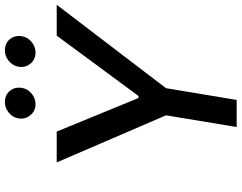

<svg xmlns="http://www.w3.org/2000/svg" viewBox="-120 -856 977 776"><g transform="rotate(-90 368.0 -468.5)"><path d="M99.1 -727.3H223.7L359.4 -396.7H367.5L611.5 -727.3H736.2L399.1 -285.5L351.6 0H242.2L289.4 -285.5ZM543 -812.9Q515.6 -812.9 498.4 -833.3Q481.2 -853.7 485.8 -881.4Q489.7 -904.8 508.9 -920.8Q528.1 -936.8 551.1 -936.8Q580.3 -936.8 596.9 -916.9Q613.6 -897 609 -867.9Q605.5 -845.5 586.5 -829.2Q567.5 -812.9 543 -812.9ZM334.2 -812.9Q307.2 -812.9 290 -833.6Q272.7 -854.4 277 -881.4Q280.5 -904.8 299.9 -920.8Q319.2 -936.8 342.3 -936.8Q371.4 -936.8 388.1 -916.9Q404.8 -897 400.2 -867.9Q396.7 -845.5 377.7 -829.2Q358.7 -812.9 334.2 -812.9Z"/></g></svg>

Font: Karasuma Gothic
Style: Medium Italic
Weight: 500
Italic angle: 9.39998°
Designer: Rasmus Andersson / Ryoko Nishizuka
Foundry: Genbu
Version: Version 1.00